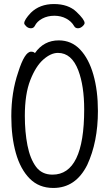

<svg xmlns="http://www.w3.org/2000/svg" viewBox="-20 -913 540 951"><path d="M244 18Q173 18 127 -28.5Q81 -75 58.5 -155Q36 -235 36 -337Q36 -456 70 -555Q102 -657 134 -657Q147 -657 153 -650Q197 -713 271 -713Q334 -713 377 -667.5Q420 -622 442.5 -543Q465 -464 465 -363Q465 -210 412 -96Q355 18 244 18ZM240 -48Q397 -48 397 -371Q397 -487 368 -564Q335 -651 267 -651Q232 -651 194.5 -618Q157 -585 130 -516Q103 -447 103 -339Q103 -259 116 -193Q129 -127 158 -87.5Q187 -48 240 -48ZM247 -893Q318 -893 358.5 -854.5Q399 -816 399 -799Q399 -792 388.5 -782.5Q378 -773 366 -773Q353 -773 347 -784Q334 -807 308 -821Q282 -835 249 -835Q216 -835 189.5 -821Q163 -807 152 -784Q146 -773 133 -773Q120 -773 110 -782.5Q100 -792 100 -798Q100 -815 133 -850Q177 -893 247 -893Z"/></svg>

Font: Moon Stars Kai HW
Style: Regular
Weight: 400
Designer: GuiWonder
Version: Version 1.101